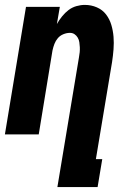

<svg xmlns="http://www.w3.org/2000/svg" viewBox="-20 -548 540 783"><path d="M214 215 302 -314Q304 -325 305 -335Q306 -345 305.5 -355.5Q305 -366 303.5 -376Q302 -386 297 -394.5Q292 -403 284 -408.5Q276 -414 265 -414Q252 -414 238.5 -408.5Q225 -403 216 -392.5Q207 -382 202 -369Q197 -356 194 -342L138 0H0L86 -520H224L212 -450Q221 -466 233 -481Q245 -496 259.5 -507Q274 -518 291.5 -523Q309 -528 326 -528Q352 -528 375 -518Q398 -508 412.5 -489Q427 -470 434 -446.5Q441 -423 443 -398Q445 -373 443 -347Q441 -321 437 -295L371 101H397L378 215Z"/></svg>

Font: Iosevka Heavy
Style: Italic
Weight: 900
Italic angle: -9°
Monospace: yes
Designer: Belleve Invis
Foundry: Belleve Invis
Version: Version 32.5.0; ttfautohint (v1.8.4)